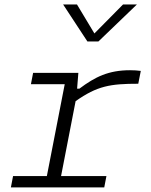

<svg xmlns="http://www.w3.org/2000/svg" viewBox="-20 -818 660 838"><path d="M322 -500H124.5L115 -450.5H262.5L184.5 -49.5H37L27.5 0H435L444.5 -49.5H246.5L310 -376.5C404.5 -443 461 -452.5 583.5 -452.5L594.5 -508.5C580 -510.5 565 -511.5 547.5 -511.5C454 -511.5 395 -482.5 326.5 -431H316.5ZM255.5 -798.5H316L392 -672L517 -798.5H577.5L409.5 -637H361.5Z"/></svg>

Font: Monaspace Neon ExtraLight
Style: Italic
Weight: 200
Italic angle: -11°
Designer: Riley Cran & the Lettermatic Team
Foundry: Lettermatic
Version: Version 1.200 (Monaspace Neon)